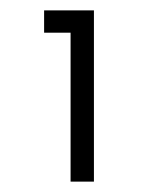

<svg xmlns="http://www.w3.org/2000/svg" viewBox="-20 -678 298 370"><path d="M161 -658V-328H116V-615H65V-658Z"/></svg>

Font: Josefin Sans Light
Style: Regular
Weight: 300
Designer: Santiago Orozco
Foundry: Typemade
Version: Version 2.000